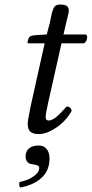

<svg xmlns="http://www.w3.org/2000/svg" viewBox="-20 -581 404 846"><path d="M116.2 -118.2 176.8 -390.1H106.9Q101.1 -390.1 101.1 -392.1Q101.1 -397.5 105 -409.2Q108.9 -424.3 132.8 -425.8L186 -429.2L199.2 -479Q201.2 -487.3 203.9 -501.5Q206.5 -515.6 208.7 -524.2Q210.9 -532.7 214.8 -542.2Q218.8 -551.8 225.8 -556.4Q232.9 -561 243.2 -561Q266.1 -561 274.7 -554.4Q283.2 -547.9 283.2 -534.2Q283.2 -528.8 280.8 -518.3Q278.3 -507.8 274.9 -494.4Q271.5 -481 270 -474.1L259.8 -429.2H358.9Q366.7 -423.3 362.8 -408.7Q358.9 -394 349.1 -390.1H251L191.9 -127Q181.2 -80.1 181.2 -64Q181.2 -56.2 185.5 -53Q189.9 -49.8 193.8 -49.8Q207 -49.8 224.1 -62.5Q241.2 -75.2 273.9 -111.8Q291.5 -111.8 295.9 -92.8Q271 -47.9 228.5 -19Q186 9.8 150.9 9.8Q126.5 9.8 114.3 -0.2Q102.1 -10.3 102.1 -36.1Q102.1 -51.3 116.2 -118.2ZM150.9 60.1Q172.4 60.1 185.3 75.4Q198.2 90.8 198.2 117.2Q198.2 171.4 161.9 203.6Q125.5 235.8 68.8 245.1Q62.5 237.3 65.9 221.2Q83.5 217.3 101.1 210.7Q118.7 204.1 135.7 189.9Q152.8 175.8 152.8 159.2Q152.8 151.9 146.7 148.7Q140.6 145.5 131.8 144.3Q123 143.1 114 140.9Q105 138.7 98.9 130.4Q92.8 122.1 92.8 107.9Q92.8 85.4 107.9 72.8Q123 60.1 150.9 60.1Z"/></svg>

Font: Common Serif
Style: Italic
Weight: 400
Italic angle: -12°
Designer: Philipp H. Poll, Khaled Hosny
Foundry: Stefan Peev, Context Ltd.
Version: Version 1.026